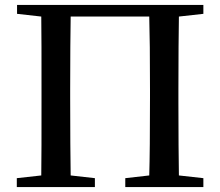

<svg xmlns="http://www.w3.org/2000/svg" viewBox="-20 -757 891 777"><path d="M364 0V-36L266 -47C265 -113 264 -219 264 -364V-394C264 -527 265 -625 266 -690H584C586 -624 587 -525 587 -394V-364C587 -217 586 -112 584 -47L487 -36V0H803V-36L704 -47C703 -112 702 -211 702 -343V-394C702 -527 703 -625 704 -690L803 -701V-737H49V-701L147 -690C148 -625 148 -526 148 -394V-343C148 -210 148 -112 147 -47L48 -36V0Z"/></svg>

Font: AllPunType SemiBold
Style: Regular
Weight: 600
Version: 1.0